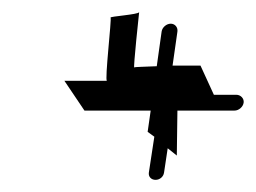

<svg xmlns="http://www.w3.org/2000/svg" viewBox="-20 -478 421 316"><path d="M86 -345 119 -296H228L223 -261L234 -253L225 -194C224 -187 229 -182 236 -182C243 -182 249 -187 250 -194L256 -234L271 -222L272 -296H366C373 -296 380 -302 381 -309C382 -316 376 -322 369 -322H332L310 -370H264L272 -426C273 -433 268 -439 261 -439C254 -439 247 -433 246 -426L238 -369C218 -368 202 -368 201 -367C199 -365 209 -458 209 -458C208 -454 160 -451 162 -449C164 -447 152 -345 156 -345Z"/></svg>

Font: FailCity
Style: OBL
Weight: 400
Version: Version 1